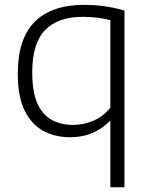

<svg xmlns="http://www.w3.org/2000/svg" viewBox="-20 -570 631 810"><path d="M445.5 220V-58H441.5Q413 -28 370.8 -9.5Q328.5 9 275 9Q214 9 164 -17.2Q114 -43.5 84.5 -102.5Q55 -161.5 55 -259Q55 -406 126.2 -477.8Q197.5 -549.5 335 -549.5Q424 -549.5 505 -525.5V220ZM288.5 -43Q331.5 -43 373.5 -60.5Q415.5 -78 445.5 -116V-485Q423 -491 393.2 -495Q363.5 -499 329.5 -499Q224.5 -499 170.2 -443Q116 -387 116 -265Q116 -180.5 138.5 -132Q161 -83.5 200 -63.2Q239 -43 288.5 -43Z"/></svg>

Font: Encode Sans Semi Expanded Light
Style: Regular
Weight: 300
Width: 6
Designer: Multiple Designers
Foundry: Impallari Type
Version: Version 3.000; ttfautohint (v1.8.3) -l 8 -r 50 -G 200 -x 14 